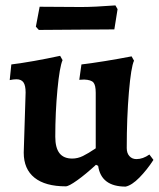

<svg xmlns="http://www.w3.org/2000/svg" viewBox="-20 -680 589 712"><path d="M41 -386Q30 -386 16 -383L22 -441Q101 -451 203 -473L212 -457Q201 -432 193 -347.5Q185 -263 185 -173Q185 -132 200.5 -112Q216 -92 248 -92Q268 -92 287.5 -101.5Q307 -111 335 -130V-336Q335 -364 326.5 -374Q318 -384 292 -385L274 -384L282 -441Q364 -451 468 -471L477 -455Q466 -432 458 -338Q450 -244 450 -131Q450 -112 460 -101Q470 -90 486 -90Q510 -90 534 -107L549 -87Q525 -50 497 -21.5Q469 7 446 12Q355 12 344 -65L336 -69Q298 -34 266.5 -11.5Q235 11 224 11Q148 11 108 -21Q68 -53 68 -114L75 -337Q75 -363 67 -374.5Q59 -386 41 -386ZM113 -581 127 -655 281 -654Q329 -654 408 -660L416 -646L404 -571L263 -570L124 -569Z"/></svg>

Font: Alegreya
Style: Bold
Weight: 700
Designer: Juan Pablo del Peral
Foundry: Huerta Tipografica
Version: Version 2.008; ttfautohint (v1.8)